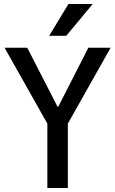

<svg xmlns="http://www.w3.org/2000/svg" viewBox="-20 -945 578 965"><path d="M218 0V-367L237 -290L3 -705H117L269 -409H273L424 -705H536L302 -290L321 -367V0ZM227 -765 324 -925H446L313 -765Z"/></svg>

Font: Nunito Sans 7pt Condensed SemiBold
Style: Regular
Weight: 600
Width: 3
Designer: Vernon Adams
Foundry: Vernon Adams
Version: Version 3.101;gftools[0.9.27]